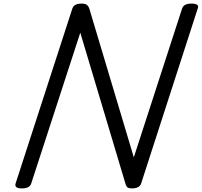

<svg xmlns="http://www.w3.org/2000/svg" viewBox="-20 -1035 1123 1069"><path d="M102 14Q58 14 67 -14L383 -988Q388 -1002 401 -1008.5Q414 -1015 435 -1015Q453 -1015 462.5 -1008.5Q472 -1002 477 -988L725 -159L994 -988Q999 -1002 1012 -1008.5Q1025 -1015 1046 -1015Q1092 -1015 1081 -988L766 -14Q762 0 748.5 7Q735 14 715 14Q699 14 691 9Q683 4 678 -14L427 -853L154 -14Q150 0 137 7Q124 14 102 14Z"/></svg>

Font: Playwrite NZ
Style: Regular
Weight: 400
Designer: Veronika Burian, José Scaglione
Foundry: TypeTogether
Version: Version 1.002